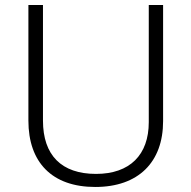

<svg xmlns="http://www.w3.org/2000/svg" viewBox="-20 -827 762 764"><path d="M629 -345V-807H572V-341C572 -211 497 -135 362 -135C225 -135 151 -209 151 -347V-807H93V-347C93 -181 187 -83 359 -83C531 -83 629 -182 629 -345Z"/></svg>

Font: Noto Sans Telugu UI Light
Style: Regular
Weight: 300
Designer: Jelle Bosma - Monotype Design Team
Foundry: Monotype Imaging Inc.
Version: Version 2.005